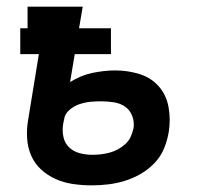

<svg xmlns="http://www.w3.org/2000/svg" viewBox="-20 -550 640 578"><path d="M256 8Q228 8 200 4Q172 0 147.5 -11Q123 -22 103.5 -40Q84 -58 73.5 -82.5Q63 -107 61.5 -135Q60 -163 65 -191L97 -387H41V-465H63V-530H229L218 -465H314V-387H205L191 -303Q207 -313 224 -320Q241 -327 258 -330.5Q275 -334 292.5 -336Q310 -338 327 -338Q365 -338 400 -327Q435 -316 458 -290Q481 -264 487.5 -227Q494 -190 488 -153Q484 -128 474 -103.5Q464 -79 445.5 -59.5Q427 -40 403.5 -26.5Q380 -13 355.5 -5.5Q331 2 306 5Q281 8 256 8ZM258 -84Q271 -84 284 -85.5Q297 -87 310 -90.5Q323 -94 335 -100.5Q347 -107 357.5 -116.5Q368 -126 373.5 -138.5Q379 -151 382 -164Q385 -183 378 -201Q371 -219 356.5 -229Q342 -239 323 -242Q304 -245 285 -245Q268 -245 252 -243.5Q236 -242 219.5 -236.5Q203 -231 189 -219Q175 -207 173 -191L170 -176Q167 -156 171 -137.5Q175 -119 188 -106.5Q201 -94 219.5 -89Q238 -84 258 -84Z"/></svg>

Font: Iosevka Curly Slab SmBdEx
Style: Italic
Weight: 600
Width: 7
Italic angle: -9°
Monospace: yes
Designer: Belleve Invis
Foundry: Belleve Invis
Version: Version 11.1.0; ttfautohint (v1.8.3)